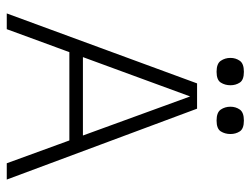

<svg xmlns="http://www.w3.org/2000/svg" viewBox="-107 -635 742 568"><g transform="rotate(90 264.0 -351.0)"><path d="M19.7 0 226.7 -563H301.5L511.2 0H463L265.3 -542.5L66.3 0ZM121.3 -185.2 129.7 -225.3H399.7L408.2 -185.2ZM192.3 -620.7Q168.2 -620.7 159.8 -633.2Q151.3 -645.7 151.3 -661.7Q151.3 -677.4 159.8 -689.4Q168.2 -701.5 192.4 -701.5Q216.5 -701.5 224.3 -689.4Q232.2 -677.4 232.2 -661.7Q232.2 -645.7 224.3 -633.2Q216.5 -620.7 192.3 -620.7ZM336.7 -620.7Q312.5 -620.7 304.1 -633.2Q295.7 -645.7 295.7 -661.7Q295.7 -677.4 304.1 -689.4Q312.6 -701.5 336.7 -701.5Q360.8 -701.5 368.7 -689.4Q376.5 -677.4 376.5 -661.7Q376.5 -645.7 368.7 -633.2Q360.8 -620.7 336.7 -620.7Z"/></g></svg>

Font: Darker Grotesque Light
Style: Regular
Weight: 300
Designer: Gabriel Lam
Foundry: TypeRant
Version: Version 1.000;gftools[0.9.28]